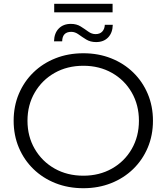

<svg xmlns="http://www.w3.org/2000/svg" viewBox="-20 -987 879 1013"><path d="M420 6Q340 6 273 -20.5Q206 -47 156.5 -95Q107 -143 79.5 -208Q52 -273 52 -350Q52 -427 79.5 -492Q107 -557 156.5 -605Q206 -653 273 -679.5Q340 -706 420 -706Q499 -706 566 -679.5Q633 -653 682.5 -605Q732 -557 759.5 -492Q787 -427 787 -350Q787 -273 759.5 -208Q732 -143 682.5 -95Q633 -47 566 -20.5Q499 6 420 6ZM420 -60Q504 -60 570.5 -97.5Q637 -135 675 -201Q713 -267 713 -350Q713 -433 675 -499Q637 -565 570.5 -602.5Q504 -640 420 -640Q335 -640 268.5 -602.5Q202 -565 163.5 -499Q125 -433 125 -350Q125 -267 163.5 -201Q202 -135 268.5 -97.5Q335 -60 420 -60ZM487 -765Q457 -765 435 -778.5Q413 -792 394.5 -805.5Q376 -819 356 -819Q309 -819 308 -769H265Q266 -812 290 -836.5Q314 -861 354 -861Q384 -861 405.5 -847.5Q427 -834 445.5 -820.5Q464 -807 484 -807Q507 -807 519.5 -820.5Q532 -834 533 -856H575Q574 -814 550.5 -789.5Q527 -765 487 -765ZM266 -922V-967H574V-922Z"/></svg>

Font: Montserrat
Style: Regular
Weight: 400
Designer: Julieta Ulanovsky
Foundry: Julieta Ulanovsky
Version: Version 9.000; ttfautohint (v1.8.4.7-5d5b)